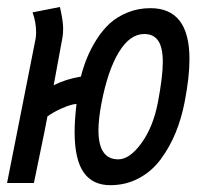

<svg xmlns="http://www.w3.org/2000/svg" viewBox="-37 -529 574 555"><path d="M304.7 -68.4Q337.9 -68.4 371.8 -115.2Q405.8 -162.1 419.4 -232.9Q433.6 -307.6 433.6 -349.6Q433.6 -391.6 420.4 -411.1Q407.2 -430.7 379.9 -430.7Q338.4 -430.7 306.4 -377.9Q274.4 -325.2 256.3 -230.5Q247.6 -185.1 247.6 -152.3Q247.6 -68.4 304.7 -68.4ZM397.9 -505.4Q510.7 -505.4 510.7 -358.4Q510.7 -305.7 496.6 -233.4Q487.3 -186 470.5 -145Q453.6 -104 428 -69.1Q402.3 -34.2 364.7 -13.9Q327.1 6.3 281.7 6.3Q230.5 6.3 204.6 -31Q178.7 -68.4 178.7 -147.5Q178.7 -181.2 184.1 -228.5Q169.4 -228 142.8 -216.3Q116.2 -204.6 100.1 -192.4Q92.3 -150.4 80.8 -96.2Q69.3 -42 61 0H-16.6L65.9 -417Q67.4 -425.8 67.4 -435.5Q67.4 -464.8 57.1 -493.2L136.2 -508.8Q145.5 -468.8 145.5 -446.8Q145.5 -429.7 143.6 -420.9L118.2 -282.7Q154.8 -300.8 196.8 -307.6Q204.1 -335.9 214.4 -361.3Q224.6 -386.7 241.7 -414.1Q258.8 -441.4 280 -460.9Q301.3 -480.5 331.8 -492.9Q362.3 -505.4 397.9 -505.4Z"/></svg>

Font: Fantasque Sans Mono
Style: Italic
Weight: 400
Italic angle: -11°
Monospace: yes
Designer: Jany Belluz
Version: Version 1.8.0 ; ttfautohint (v1.8.2)